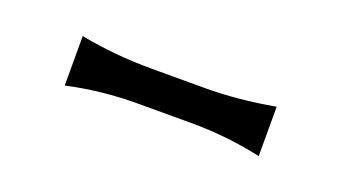

<svg xmlns="http://www.w3.org/2000/svg" viewBox="-25 -368 451 253"><g transform="rotate(20 200.0 -241.5)"><path d="M162.7 -217.3Q112 -217.3 64 -206.7V-276Q113.3 -266.7 162.7 -266.7H237.3Q285.3 -266.7 336 -276V-206.7Q288 -217.3 237.3 -217.3Z"/></g></svg>

Font: Tenali Ramakrishna
Style: Regular
Weight: 400
Designer: Appaji Ambarisha Darbha
Foundry: Andhrapradesh Society for Knowledge Networks
Version: Version 1.0.5; ttfautohint (v1.2.25-373a) -l 7 -r 28 -G 50 -